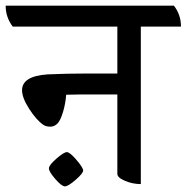

<svg xmlns="http://www.w3.org/2000/svg" viewBox="-55 -631 660 679"><path d="M233 -297 179 -296Q177 -266 168 -235.5Q159 -205 148 -194Q137 -183 123 -183Q109 -183 99 -189Q74 -206 48.5 -245.5Q23 -285 23 -312Q23 -362 114 -368Q182 -371 252 -371H360V-537H-10Q-35 -570 -35 -611H560Q585 -579 585 -537H443V20Q414 20 387 8.5Q360 -3 360 -16V-297ZM118 -35.5Q118 -47 144.5 -70Q171 -93 181.5 -93Q192 -93 215.5 -65.5Q239 -38 239 -28Q239 -18 212.5 5Q186 28 174.5 28Q163 28 140.5 2Q118 -24 118 -35.5Z"/></svg>

Font: Karma Medium
Style: Regular
Weight: 500
Designer: Joana Correia
Foundry: Indian Type Foundry
Version: Version 1.202;PS 1.0;hotconv 1.0.78;makeotf.lib2.5.61930; tt